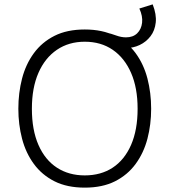

<svg xmlns="http://www.w3.org/2000/svg" viewBox="-20 -847 797 879"><path d="M557 -627 466 -641V-698Q489 -693 512 -684.5Q535 -676 557 -676Q589 -676 608 -694.5Q627 -713 630.5 -743Q634 -773 618 -808L679 -827Q697 -781 693 -744Q689 -707 669 -681Q649 -655 619.5 -641Q590 -627 557 -627ZM368 12Q287 12 229.5 -17Q172 -46 135 -96.5Q98 -147 81 -212Q64 -277 64 -349Q64 -422 81 -487.5Q98 -553 135 -603.5Q172 -654 229.5 -683Q287 -712 368 -712Q449 -712 506.5 -683Q564 -654 601 -603.5Q638 -553 655 -487.5Q672 -422 672 -349Q672 -277 655 -212Q638 -147 601 -96.5Q564 -46 506.5 -17Q449 12 368 12ZM368 -44Q442 -44 496 -79.5Q550 -115 580 -183.5Q610 -252 610 -349Q610 -445 580 -513.5Q550 -582 496 -619Q442 -656 368 -656Q295 -656 240.5 -619Q186 -582 156 -513.5Q126 -445 126 -349Q126 -252 156 -183.5Q186 -115 240.5 -79.5Q295 -44 368 -44Z"/></svg>

Font: Inclusive Sans Light
Style: Regular
Weight: 300
Designer: Olivia King
Foundry: Olivia King
Version: Version 2.004